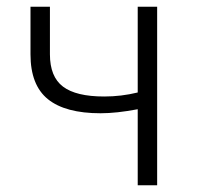

<svg xmlns="http://www.w3.org/2000/svg" viewBox="-20 -553 588 573"><path d="M391 0V-227Q328 -215 280 -215Q175 -215 123 -257Q71 -299 71 -391V-533H129V-391Q129 -324 168 -294.5Q207 -265 291 -265Q342 -265 391 -277V-533H449V0Z"/></svg>

Font: Noto Sans Korean Light
Style: Regular
Weight: 300
Designer: Ryoko NISHIZUKA  (kana & ideographs); Paul D. Hunt (Latin, Greek & Cyrillic); Wenlong ZHANG  (bopomofo); Sandoll Communi
Foundry: Adobe Systems Incorporated
Version: Version 1.000;PS 1;hotconv 1.0.78;makeotf.lib2.5.61930